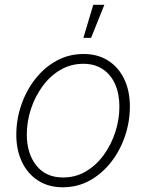

<svg xmlns="http://www.w3.org/2000/svg" viewBox="-20 -773 613 804"><path d="M242.7 11.2Q183.6 11.2 139.9 -16.6Q96.2 -44.4 72.3 -94.2Q48.3 -144 48.3 -209Q48.3 -272 68.6 -332Q88.9 -392.1 126.5 -440.7Q164.1 -489.3 215.8 -518.1Q267.6 -546.9 330.1 -546.9Q389.6 -546.9 433.1 -519Q476.6 -491.2 500.2 -441.7Q523.9 -392.1 523.9 -327.1Q523.9 -264.2 503.7 -203.9Q483.4 -143.6 445.8 -95Q408.2 -46.4 356.7 -17.6Q305.2 11.2 242.7 11.2ZM243.7 -29.8Q297.4 -29.8 340.8 -55.9Q384.3 -82 415.3 -125.2Q446.3 -168.5 463.1 -220.9Q480 -273.4 480 -326.2Q480 -379.4 462.4 -419.7Q444.8 -460 410.9 -482.9Q377 -505.9 329.1 -505.9Q276.9 -505.9 233.6 -480.7Q190.4 -455.6 158.7 -412.6Q127 -369.6 109.6 -316.9Q92.3 -264.2 92.3 -209.5Q92.3 -130.4 132.1 -80.1Q171.9 -29.8 243.7 -29.8ZM329.1 -614.3 370.6 -752.9H417L361.3 -614.3Z"/></svg>

Font: Inter 18pt ExtraLight
Style: Italic
Weight: 250
Italic angle: -9.3988°
Designer: Rasmus Andersson
Foundry: rsms
Version: Version 4.001;git-66647c0bb